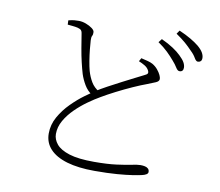

<svg xmlns="http://www.w3.org/2000/svg" viewBox="-86 -886 1172 1022"><g transform="rotate(10 500.0 -375.0)"><path d="M794 -620Q778 -639 756.5 -660Q735 -681 704 -702L719 -721Q756 -704 782.5 -686.5Q809 -669 825 -653Q845 -634 853 -619.5Q861 -605 861 -591Q861 -580 855.5 -574.5Q850 -569 841 -569Q830 -569 820.5 -585Q811 -601 794 -620ZM881 -687Q862 -707 842.5 -724Q823 -741 791 -763L804 -782Q841 -766 868 -750Q895 -734 912 -720Q932 -703 940.5 -688Q949 -673 949 -659Q949 -647 943 -641.5Q937 -636 928 -636Q918 -636 908.5 -653Q899 -670 881 -687ZM619 -584 629 -602Q647 -598 664 -593.5Q681 -589 692 -583Q709 -573 721 -558.5Q733 -544 739 -531Q745 -518 745 -510Q745 -497 727 -489.5Q709 -482 681 -471Q653 -461 610.5 -442Q568 -423 525 -401Q482 -379 450 -360Q422 -344 387.5 -319.5Q353 -295 322 -264.5Q291 -234 271 -199Q251 -164 251 -126Q251 -97 272 -71.5Q293 -46 342 -30.5Q391 -15 476 -15Q548 -15 597 -21.5Q646 -28 677 -34.5Q708 -41 724 -41Q737 -41 748 -38.5Q759 -36 765.5 -29.5Q772 -23 772 -12Q772 -4 763 1.5Q754 7 740 10Q723 14 691 19Q659 24 608.5 28Q558 32 487 32Q399 32 338 14Q277 -4 245 -38.5Q213 -73 213 -122Q213 -170 237 -212.5Q261 -255 296 -290Q331 -325 364.5 -349.5Q398 -374 416 -386Q443 -403 478 -422Q513 -441 548 -459Q583 -477 612.5 -492Q642 -507 660 -516Q674 -522 677 -528Q680 -534 675 -544Q668 -558 652.5 -567.5Q637 -577 619 -584ZM211 -733Q231 -738 243 -739Q255 -740 267 -740Q286 -740 306 -732.5Q326 -725 340 -714.5Q354 -704 354 -694Q355 -682 350.5 -674Q346 -666 347 -649Q348 -630 351 -600.5Q354 -571 359 -540Q364 -509 370 -487Q379 -456 394.5 -430Q410 -404 439 -387L404 -364Q378 -381 361.5 -409Q345 -437 336 -465Q328 -492 320 -526Q312 -560 305.5 -598.5Q299 -637 293 -675Q292 -686 287 -692.5Q282 -699 267 -703Q254 -706 238 -707.5Q222 -709 212 -710Z"/></g></svg>

Font: Source Han Serif JP VF
Style: Regular
Weight: 250
Designer: Ryoko NISHIZUKA 西塚涼子 (kana & ideographs); Frank Grießhammer (Latin, Greek & Cyrillic); Wenlong ZHANG 张文龙 (bopomofo); San
Foundry: Adobe
Version: Version 2.001;hotconv 1.1.0;makeotfexe 2.6.0